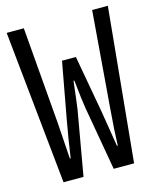

<svg xmlns="http://www.w3.org/2000/svg" viewBox="-111 -812 722 888"><g transform="rotate(-15 250.0 -367.5)"><path d="M82 0 6.8 -735.4H88.9L127 -273.4Q128.9 -246.1 138.7 -98.6H142.6Q154.3 -181.6 170.9 -273.4L220.7 -544.9H287.1L335.9 -273.4Q340.8 -244.1 350.1 -186.5Q359.4 -128.9 364.3 -98.6H368.2Q370.1 -168.9 378.9 -273.4L416 -735.4H491.2L419.9 0H322.3L268.6 -306.6Q263.7 -333 252 -441.4H248Q237.3 -346.7 231.4 -306.6L177.7 0Z"/></g></svg>

Font: Gen Shin Gothic Monospace Regular
Style: Regular
Weight: 400
Designer: [Source Han Sans]
Ryoko NISHIZUKA  (kana & ideographs); Paul D. Hunt (Latin, Greek & Cyrillic); Wenlong ZHANG  (bopomofo
Version: Version 1.002.20150607